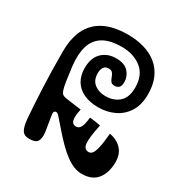

<svg xmlns="http://www.w3.org/2000/svg" viewBox="-176 -844 954 1010"><g transform="rotate(30 301.0 -339.0)"><path d="M73 -64Q67 -137.5 62 -241.8Q57 -346 57 -469Q57 -503.5 62 -533.2Q67 -563 77 -588Q79.5 -594 82.2 -600Q85 -606 88 -611.5Q91 -616.5 93.8 -621Q96.5 -625.5 100 -630Q104.5 -637 110 -643Q115.5 -649 121 -654.5Q125.5 -659 130.5 -663.5Q135.5 -668 141 -671.5Q146.5 -675.5 152.5 -679.2Q158.5 -683 165 -686.5Q194.5 -702 230.8 -709.5Q267 -717 311 -717Q364.5 -717 409.8 -703.8Q455 -690.5 488.2 -663.5Q521.5 -636.5 539.8 -595Q558 -553.5 558 -497Q558 -432.5 531.2 -390.5Q504.5 -348.5 460.5 -327.8Q416.5 -307 365 -307Q313 -307 276 -324.2Q239 -341.5 219.5 -373.8Q200 -406 200 -451Q200 -512.5 233 -545.2Q266 -578 319 -578Q371 -578 394.5 -551Q418 -524 418 -490Q418 -467 408.2 -457.5Q398.5 -448 382 -448Q365.5 -448 358.5 -457.8Q351.5 -467.5 347.2 -480Q343 -492.5 335.8 -502.2Q328.5 -512 311 -512Q291.5 -512 282.2 -498Q273 -484 273 -462Q273 -419.5 300.2 -398.2Q327.5 -377 367 -377Q418 -377 450 -405.5Q482 -434 482 -494Q482 -570 434.2 -607.5Q386.5 -645 315 -645Q244 -645 202.5 -620Q161 -595 146 -546.5Q131 -498 139 -428Q146 -370.5 151.2 -337.8Q156.5 -305 162.2 -290Q168 -275 175.8 -270.5Q183.5 -266 195 -264Q219 -260.5 243.5 -257.2Q268 -254 291 -251Q280.5 -202.5 286.5 -181.8Q292.5 -161 314 -161Q330.5 -161 340.2 -177.2Q350 -193.5 355 -239Q372.5 -237.5 389.2 -234.8Q406 -232 421 -229Q403 -144.5 406.8 -111.2Q410.5 -78 439 -78Q450.5 -78 459.8 -89Q469 -100 476 -130.2Q483 -160.5 488 -218Q516 -212.5 535 -201.2Q554 -190 566 -174.8Q578 -159.5 583.2 -141.5Q588.5 -123.5 588.5 -104Q588.5 -39 557.8 0.2Q527 39.5 464.5 39.5Q438.5 39.5 413.8 29.2Q389 19 364 0.2Q339 -18.5 313.5 -43.8Q288 -69 261.2 -99.8Q234.5 -130.5 205 -164Q192.5 -178.5 182 -175Q171.5 -171.5 173 -157Q176 -131 180.8 -105.5Q185.5 -80 189 -55Q193.5 -17.5 182 0.2Q170.5 18 133 18Q101 18 89 -2.8Q77 -23.5 73 -64ZM115 -14Q104 -13.5 98 -22Q92 -30.5 92 -40Q92 -49 97 -56.2Q102 -63.5 113 -64ZM102 -99Q91.5 -99 86.2 -107.8Q81 -116.5 81 -126Q81 -137.5 87 -146.8Q93 -156 105 -156ZM522 -27Q509.5 -27 502.2 -34Q495 -41 495 -52Q495 -69.5 502.2 -77.2Q509.5 -85 520 -85Q537.5 -85 545.2 -77.8Q553 -70.5 553 -60Q553 -44.5 544.8 -35.8Q536.5 -27 522 -27Z"/></g></svg>

Font: Kablammo
Style: Regular
Weight: 400
Designer: Travis Kochel, Lizy Gershenzon, Daria Petrova, Ethan Cohen
Foundry: Vectro Type Foundry
Version: Version 1.002